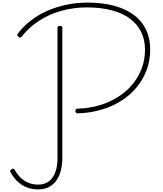

<svg xmlns="http://www.w3.org/2000/svg" viewBox="-20 -1440 1259 1479"><path d="M580 -567Q572 -567 566.5 -571Q561 -575 561 -586Q561 -596 566 -599.5Q571 -603 580 -603Q670 -606 749 -630Q828 -654 892 -695Q956 -736 1001.5 -791.5Q1047 -847 1072 -914Q1097 -981 1097 -1057Q1097 -1134 1067 -1194.5Q1037 -1255 980 -1297Q923 -1339 839.5 -1361Q756 -1383 649 -1383Q546 -1383 452 -1356.5Q358 -1330 281 -1280Q204 -1230 147 -1158Q144 -1154 139 -1151.5Q134 -1149 127 -1153Q117 -1159 114 -1166.5Q111 -1174 118 -1182Q160 -1237 216.5 -1281Q273 -1325 341.5 -1355.5Q410 -1386 489 -1403Q568 -1420 655 -1420Q770 -1420 859.5 -1395.5Q949 -1371 1011 -1325Q1073 -1279 1105 -1211.5Q1137 -1144 1137 -1059Q1137 -976 1110.5 -903.5Q1084 -831 1035 -770.5Q986 -710 917 -665.5Q848 -621 763 -595.5Q678 -570 580 -567ZM274 19Q231 19 192 5.5Q153 -8 119.5 -38Q86 -68 60 -115Q56 -122 59.5 -127.5Q63 -133 70 -137Q77 -142 82.5 -141Q88 -140 92 -134Q113 -96 140.5 -70Q168 -44 201.5 -31Q235 -18 274 -18Q346 -18 384.5 -72Q423 -126 423 -225V-1225Q423 -1234 427 -1237Q431 -1240 441 -1240Q451 -1240 455.5 -1237Q460 -1234 460 -1226V-225Q460 -148 438 -93.5Q416 -39 375 -10Q334 19 274 19Z"/></svg>

Font: Playwrite BE WAL Thin
Style: Regular
Weight: 250
Version: Version 1.002